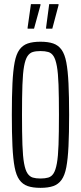

<svg xmlns="http://www.w3.org/2000/svg" viewBox="-20 -897 390 925"><path d="M175 8Q138 8 113.5 -0.5Q89 -9 73.5 -30.5Q58 -52 50.5 -91.5Q43 -131 40 -193Q37 -255 37 -344Q37 -433 40 -495Q43 -557 50.5 -596.5Q58 -636 73.5 -657.5Q89 -679 113.5 -687.5Q138 -696 175 -696Q212 -696 236.5 -687.5Q261 -679 276.5 -657.5Q292 -636 299.5 -596.5Q307 -557 310 -495Q313 -433 313 -344Q313 -255 310 -193Q307 -131 299.5 -91.5Q292 -52 276.5 -30.5Q261 -9 236.5 -0.5Q212 8 175 8ZM175 -37Q197 -37 212.5 -41.5Q228 -46 238 -61.5Q248 -77 254 -110Q260 -143 262 -200Q264 -257 264 -344Q264 -431 262 -488Q260 -545 254 -578Q248 -611 238 -626.5Q228 -642 212.5 -646.5Q197 -651 175 -651Q153 -651 138 -646.5Q123 -642 112.5 -626.5Q102 -611 96 -578Q90 -545 88 -488Q86 -431 86 -344Q86 -257 88 -200Q90 -143 96 -110Q102 -77 112.5 -61.5Q123 -46 138 -41.5Q153 -37 175 -37ZM113 -759V-764L129 -877H175V-872L144 -759ZM202 -759V-764L217 -877H262V-872L232 -759Z"/></svg>

Font: Saira UltraCondensed Light
Style: Regular
Weight: 300
Width: 1
Designer: Hector Gatti with collaboration of the Omnibus-Type team
Foundry: Omnibus-Type
Version: Version 1.101